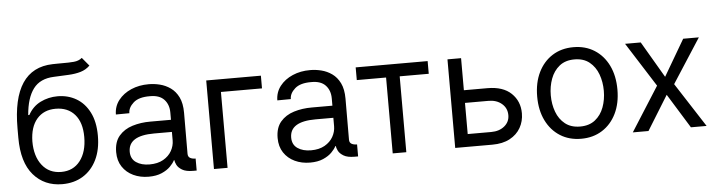

<svg xmlns="http://www.w3.org/2000/svg" viewBox="-47 -958 4400 1178"><g transform="rotate(-5 2153.5 -369.0)"><path d="M481.5 -750 524.1 -698.9Q499.3 -674.7 466.6 -665.1Q433.9 -655.5 392.8 -653.4Q351.6 -651.3 301.1 -649.1Q215.9 -646 174 -590.2Q132.1 -534.4 123.6 -429H130.7Q158.4 -480.1 207.4 -504.3Q256.4 -528.4 312.5 -528.4Q376.4 -528.4 427.6 -498.6Q478.7 -468.8 508.5 -410.2Q538.4 -351.6 538.4 -265.6Q538.4 -180 508 -117.9Q477.6 -55.8 423.1 -22.2Q368.6 11.4 295.5 11.4Q185.7 11.4 118.4 -66.4Q51.1 -144.2 51.1 -295.5V-353.7Q51.1 -720.9 299.7 -727.3Q316.1 -727.6 330.8 -727.8Q345.5 -728 359.4 -728Q400.9 -727.6 431.1 -730.3Q461.3 -733 481.5 -750ZM295.5 -63.9Q369.7 -63.9 412.1 -118.8Q454.5 -173.7 454.5 -265.6Q454.5 -355.1 411.8 -404.1Q369 -453.1 294 -453.1Q221.2 -453.1 178.8 -404.1Q136.4 -355.1 134.9 -265.6Q134.9 -174 177.9 -119Q220.9 -63.9 295.5 -63.9Z M827.4 12.1Q775.6 12.1 733.3 -7.8Q691.1 -27.7 666.2 -65.2Q641.3 -102.6 641.3 -155.5Q641.3 -218.4 672.9 -255.3Q704.5 -292.3 756 -308.2Q807.5 -324.2 867.2 -323.9H993.6V-368.6Q993.6 -418.3 964.5 -449.2Q935.4 -480.1 877.1 -479.4Q808.9 -480.1 775.9 -450.8Q742.9 -421.5 742.9 -386.4L659.8 -385.7Q660.2 -435.7 689.6 -473.5Q719.1 -511.4 768.1 -532.5Q817.1 -553.6 875.7 -553.3Q909.1 -553.6 944.4 -544.9Q979.8 -536.2 1009.9 -514.9Q1040.1 -493.6 1058.8 -456Q1077.4 -418.3 1077.4 -360.1L1076.7 -107.2Q1076.7 -89.1 1089.5 -81.5Q1102.3 -73.9 1122.9 -73.9H1123.6V0H1102.3Q1057.9 0 1034.4 -14.2Q1011 -28.4 1002.3 -46Q993.6 -63.6 993.6 -73.9V-74.6H989.3Q981.2 -57.5 961.3 -37.3Q941.4 -17 908.2 -2.5Q875 12.1 827.4 12.1ZM839.5 -62.5Q889.6 -62.5 923.8 -82Q958.1 -101.6 975.5 -132.5Q992.9 -163.4 992.9 -197.4V-249.3H882.8Q724.4 -249.3 724.4 -150.6Q724.4 -106.9 756.9 -84.7Q789.4 -62.5 839.5 -62.5Z M1566.8 -545.5V-467.3H1313.9V0H1230.1V-545.5Z M1821.7 12.1Q1769.9 12.1 1727.6 -7.8Q1685.4 -27.7 1660.5 -65.2Q1635.7 -102.6 1635.7 -155.5Q1635.7 -218.4 1667.3 -255.3Q1698.9 -292.3 1750.4 -308.2Q1801.8 -324.2 1861.5 -323.9H1987.9V-368.6Q1987.9 -418.3 1958.8 -449.2Q1929.7 -480.1 1871.4 -479.4Q1803.3 -480.1 1770.2 -450.8Q1737.2 -421.5 1737.2 -386.4L1654.1 -385.7Q1654.5 -435.7 1683.9 -473.5Q1713.4 -511.4 1762.4 -532.5Q1811.4 -553.6 1870 -553.3Q1903.4 -553.6 1938.7 -544.9Q1974.1 -536.2 2004.3 -514.9Q2034.4 -493.6 2053.1 -456Q2071.7 -418.3 2071.7 -360.1L2071 -107.2Q2071 -89.1 2083.8 -81.5Q2096.6 -73.9 2117.2 -73.9H2117.9V0H2096.6Q2052.2 0 2028.8 -14.2Q2005.3 -28.4 1996.6 -46Q1987.9 -63.6 1987.9 -73.9V-74.6H1983.7Q1975.5 -57.5 1955.6 -37.3Q1935.7 -17 1902.5 -2.5Q1869.3 12.1 1821.7 12.1ZM1833.8 -62.5Q1883.9 -62.5 1918.1 -82Q1952.4 -101.6 1969.8 -132.5Q1987.2 -163.4 1987.2 -197.4V-249.3H1877.1Q1718.8 -249.3 1718.8 -150.6Q1718.8 -106.9 1751.2 -84.7Q1783.7 -62.5 1833.8 -62.5Z M2150.6 -467.3V-545.5H2593.8V-467.3H2414.8V0H2331V-467.3Z M2799.7 -348H2944.6Q3040.5 -348 3091.3 -299.4Q3142 -250.7 3142 -176.1Q3142 -127.1 3119.3 -87.2Q3096.6 -47.2 3052.6 -23.6Q3008.5 0 2944.6 0H2715.9V-545.5H2799.7ZM2799.7 -269.9V-78.1H2944.6Q2994.3 -78.1 3026.3 -104.4Q3058.2 -130.7 3058.2 -171.9Q3058.2 -215.2 3026.3 -242.5Q2994.3 -269.9 2944.6 -269.9Z M3491.5 11.4Q3417.6 11.4 3362 -23.8Q3306.5 -58.9 3275.4 -122.2Q3244.3 -185.4 3244.3 -269.9Q3244.3 -355.1 3275.4 -418.7Q3306.5 -482.2 3362 -517.4Q3417.6 -552.6 3491.5 -552.6Q3565.3 -552.6 3620.9 -517.4Q3676.5 -482.2 3707.6 -418.7Q3738.6 -355.1 3738.6 -269.9Q3738.6 -185.4 3707.6 -122.2Q3676.5 -58.9 3620.9 -23.8Q3565.3 11.4 3491.5 11.4ZM3491.5 -63.9Q3547.6 -63.9 3583.8 -92.7Q3620 -121.4 3637.4 -168.3Q3654.8 -215.2 3654.8 -269.9Q3654.8 -324.6 3637.4 -371.8Q3620 -419 3583.8 -448.2Q3547.6 -477.3 3491.5 -477.3Q3435.4 -477.3 3399.1 -448.2Q3362.9 -419 3345.5 -371.8Q3328.1 -324.6 3328.1 -269.9Q3328.1 -215.2 3345.5 -168.3Q3362.9 -121.4 3399.1 -92.7Q3435.4 -63.9 3491.5 -63.9Z M3906.2 -545.5 4036.9 -322.4 4167.6 -545.5H4264.2L4088.1 -272.7L4264.2 0H4167.6L4036.9 -211.6L3906.2 0H3809.7L3983 -272.7L3809.7 -545.5Z"/></g></svg>

Font: Inter Zeller
Style: Regular
Weight: 400
Designer: Rasmus Andersson; Joe Bland
Foundry: zeller
Version: Version 3.015;git-dec3a8cb1